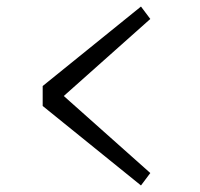

<svg xmlns="http://www.w3.org/2000/svg" viewBox="-20 -582 610 587"><path d="M110.5 -258V-319L411 -562L439.5 -524L175 -288.5L439.5 -53L411 -15Z"/></svg>

Font: League Mono Narrow UltraLight
Style: Regular
Weight: 200
Width: 3
Designer: Tyler Finck
Foundry: The League of Moveable Type / Tyler Finck
Version: Version 2.210